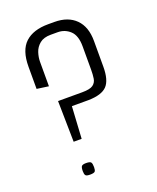

<svg xmlns="http://www.w3.org/2000/svg" viewBox="-120 -695 626 767"><g transform="rotate(-20 192.5 -311.0)"><path d="M113 -146 110 -320H213Q246 -320 259 -329.5Q272 -339 274.5 -355.5Q277 -372 277 -393V-492Q277 -538 255 -558.5Q233 -579 202 -579H173Q143 -579 126 -565Q109 -551 102.5 -531Q96 -511 96 -492V-388L46 -395V-489Q46 -559 80 -590.5Q114 -622 178 -622H204Q262 -622 294.5 -589.5Q327 -557 327 -497V-387Q327 -330 304.5 -306.5Q282 -283 226 -282H155L147 -146ZM130 0Q115 0 111 -5Q107 -10 107 -23Q107 -38 111 -43.5Q115 -49 130 -49Q147 -49 151 -43.5Q155 -38 155 -23Q155 -10 151 -5Q147 0 130 0Z"/></g></svg>

Font: Smooch Sans Thin
Style: Regular
Weight: 400
Version: Version 1.010